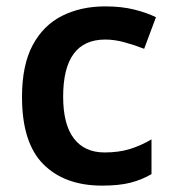

<svg xmlns="http://www.w3.org/2000/svg" viewBox="-20 -572 541 602"><path d="M300 10Q183 10 116 -57Q49 -124 49 -268Q49 -368 82.5 -430.5Q116 -493 175 -522.5Q234 -552 310 -552Q361 -552 401 -542Q441 -532 469 -518L432 -419Q401 -431 370 -439.5Q339 -448 310 -448Q178 -448 178 -269Q178 -182 211.5 -138Q245 -94 308 -94Q353 -94 388 -105Q423 -116 455 -135V-26Q424 -8 388.5 1Q353 10 300 10Z"/></svg>

Font: Noto Sans Malayalam SemiBold
Style: Regular
Weight: 600
Designer: Jelle Bosma - Monotype Design Team
Foundry: Monotype Imaging Inc.
Version: Version 2.104; ttfautohint (v1.8.4.7-5d5b)